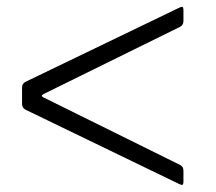

<svg xmlns="http://www.w3.org/2000/svg" viewBox="-20 -612 612 545"><path d="M104 -345.2 490.4 -535.5C497.5 -539.4 500.4 -543.7 500.7 -551.8V-584.5C500.4 -592.7 497.9 -594.1 490.4 -590.9L52.9 -380C45.8 -376.1 43 -371.8 42.6 -363.6V-316.8C43 -308.6 45.8 -304.3 52.9 -300.4L490.4 -88.8C497.9 -85.6 500.4 -87 500.7 -95.2V-127.8C500.4 -136 497.5 -140.3 490.4 -144.2L104 -335.2C96.9 -339.1 96.9 -341.3 104 -345.2Z"/></svg>

Font: Margiela Serif Semibold
Style: Regular
Weight: 600
Designer: Andreas Faust, Stefan Endress
Version: Version 1.002;FEAKit 1.0